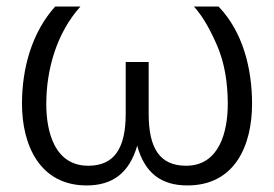

<svg xmlns="http://www.w3.org/2000/svg" viewBox="-20 -550 835 585"><path d="M244 15C323 15 374 -23 398 -106C421 -22 472 15 551 15C696 15 748 -107 748 -234C748 -339 721 -452 646 -530H571C598 -500 621 -459 642 -410C663 -361 674 -302 674 -233C674 -150 649 -45 547 -45C467 -45 433 -98 433 -203V-361H363V-203C363 -98 328 -45 249 -45C146 -45 121 -149 121 -233C121 -339 153 -450 225 -530H148C76 -450 47 -340 47 -234C47 -108 101 15 244 15Z"/></svg>

Font: Cheyenne Sans Light
Style: Regular
Weight: 300
Designer: The Public Sans project authors (U.S. Web Design System), Libre Franklin designed by Pablo Impallari and Rodrigo Fuenzal
Foundry: The Cheyenne Sans Project Authors
Version: Version 2.007